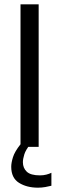

<svg xmlns="http://www.w3.org/2000/svg" viewBox="-20 -680 274 889"><path d="M75 0V-660H159V0ZM156 189Q104 189 68 166.5Q32 144 32 92Q32 74 40 48Q48 22 75 -12H120Q99 14 92.5 35Q86 56 86 71Q86 98 104 115Q122 132 165 132Q181 132 194.5 128.5Q208 125 218 120V180Q207 183 190 186Q173 189 156 189Z"/></svg>

Font: Lil Grotesk Medium
Style: Regular
Weight: 500
Designer: Bastien Sozeau
Foundry: NBR — Bastien Sozeau
Version: Version 3.003; ttfautohint (v1.8.4.7-5d5b);gftools[0.9.33]